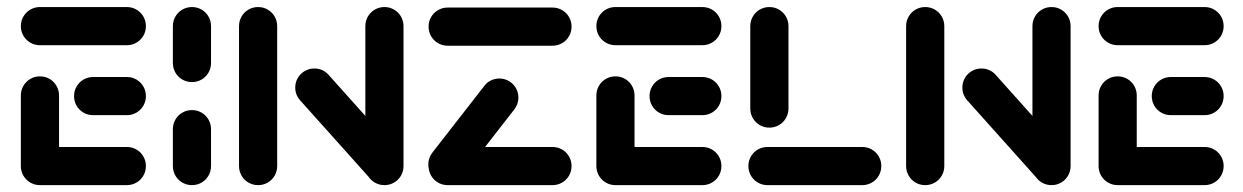

<svg xmlns="http://www.w3.org/2000/svg" viewBox="-20 -539 3620 559"><path d="M40.7 -51.9V-261.1Q40.7 -276.3 48.1 -289.1Q55.6 -301.9 68.3 -309.3Q81.1 -316.7 96.3 -316.7Q111.5 -316.7 124.3 -309.3Q137 -301.9 144.4 -289.1Q151.9 -276.3 151.9 -261.1V-51.9ZM404.8 -55.6Q404.8 -40.4 397.4 -27.6Q390 -14.8 377.2 -7.4Q364.4 0 349.3 0H96.3Q81.1 0 68.3 -7.4Q55.6 -14.8 48.1 -27.6Q40.7 -40.4 40.7 -55.6Q40.7 -70.7 48.1 -83.5Q55.6 -96.3 68.3 -103.7Q81.1 -111.1 96.3 -111.1H349.3Q364.4 -111.1 377.2 -103.7Q390 -96.3 397.4 -83.5Q404.8 -70.7 404.8 -55.6ZM195.6 -259.3Q195.6 -274.4 203 -287.2Q210.4 -300 223.1 -307.4Q235.9 -314.8 251.1 -314.8H349.3Q364.4 -314.8 377.2 -307.4Q390 -300 397.4 -287.2Q404.8 -274.4 404.8 -259.3Q404.8 -244.1 397.4 -231.3Q390 -218.5 377.2 -211.1Q364.4 -203.7 349.3 -203.7H251.1Q235.9 -203.7 223.1 -211.1Q210.4 -218.5 203 -231.3Q195.6 -244.1 195.6 -259.3ZM40.7 -463Q40.7 -478.1 48.1 -490.9Q55.6 -503.7 68.3 -511.1Q81.1 -518.5 96.3 -518.5H349.3Q364.4 -518.5 377.2 -511.1Q390 -503.7 397.4 -490.9Q404.8 -478.1 404.8 -463Q404.8 -447.8 397.4 -435Q390 -422.2 377.2 -414.8Q364.4 -407.4 349.3 -407.4H96.3Q81.1 -407.4 68.3 -414.8Q55.6 -422.2 48.1 -435Q40.7 -447.8 40.7 -463Z M538.9 0Q523.7 0 510.9 -7.4Q498.1 -14.8 490.7 -27.6Q483.3 -40.4 483.3 -55.6V-163Q483.3 -178.1 490.7 -190.9Q498.1 -203.7 510.9 -211.1Q523.7 -218.5 538.9 -218.5Q554.1 -218.5 566.9 -211.1Q579.6 -203.7 587 -190.9Q594.4 -178.1 594.4 -163V-55.6Q594.4 -40.4 587 -27.6Q579.6 -14.8 566.9 -7.4Q554.1 0 538.9 0ZM538.9 -300Q523.7 -300 510.9 -307.4Q498.1 -314.8 490.7 -327.6Q483.3 -340.4 483.3 -355.6V-463Q483.3 -478.1 490.7 -490.9Q498.1 -503.7 510.9 -511.1Q523.7 -518.5 538.9 -518.5Q554.1 -518.5 566.9 -511.1Q579.6 -503.7 587 -490.9Q594.4 -478.1 594.4 -463V-355.6Q594.4 -340.4 587 -327.6Q579.6 -314.8 566.9 -307.4Q554.1 -300 538.9 -300Z M731.5 0Q716.3 0 703.5 -7.4Q690.7 -14.8 683.3 -27.6Q675.9 -40.4 675.9 -55.6V-463Q675.9 -478.1 683.3 -490.9Q690.7 -503.7 703.5 -511.1Q716.3 -518.5 731.5 -518.5Q746.7 -518.5 759.4 -511.1Q772.2 -503.7 779.6 -490.9Q787 -478.1 787 -463V-55.6Q787 -40.4 779.6 -27.6Q772.2 -14.8 759.4 -7.4Q746.7 0 731.5 0ZM839.6 -284.1Q839.6 -299.3 847 -312Q854.4 -324.8 867.2 -332.2Q880 -339.6 895.2 -339.6Q907.4 -339.6 918.1 -334.8Q928.9 -330 936.7 -321.1L1145.2 -88.1L1062.2 -14.1L853.7 -247Q839.6 -263 839.6 -284.1ZM1099.3 0Q1084.1 0 1071.3 -7.4Q1058.5 -14.8 1051.1 -27.6Q1043.7 -40.4 1043.7 -55.6V-463Q1043.7 -478.1 1051.1 -490.9Q1058.5 -503.7 1071.3 -511.1Q1084.1 -518.5 1099.3 -518.5Q1114.4 -518.5 1127.2 -511.1Q1140 -503.7 1147.4 -490.9Q1154.8 -478.1 1154.8 -463V-55.6Q1154.8 -40.4 1147.4 -27.6Q1140 -14.8 1127.2 -7.4Q1114.4 0 1099.3 0Z M1644.1 -55.6Q1644.1 -40.4 1636.7 -27.6Q1629.3 -14.8 1616.5 -7.4Q1603.7 0 1588.5 0H1283.3Q1268.1 0 1255.4 -7.4Q1242.6 -14.8 1235.2 -27.6Q1227.8 -40.4 1227.8 -55.6Q1227.8 -70.7 1235.2 -83.5Q1242.6 -96.3 1255.4 -103.7Q1268.1 -111.1 1283.3 -111.1H1588.5Q1603.7 -111.1 1616.5 -103.7Q1629.3 -96.3 1636.7 -83.5Q1644.1 -70.7 1644.1 -55.6ZM1282.6 -4.8Q1267.4 -4.8 1254.6 -12.2Q1241.9 -19.6 1234.4 -32.4Q1227 -45.2 1227 -60.4Q1227 -79.3 1238.9 -94.8L1390.4 -289.3Q1397.8 -299.3 1409.3 -304.8Q1420.7 -310.4 1433.7 -310.4Q1448.9 -310.4 1461.7 -303Q1474.4 -295.6 1481.9 -282.8Q1489.3 -270 1489.3 -254.8Q1489.3 -235.9 1477.4 -220.4L1325.9 -25.9Q1318.5 -15.9 1307 -10.4Q1295.6 -4.8 1282.6 -4.8ZM1644.1 -461.5Q1644.1 -446.3 1636.7 -433.5Q1629.3 -420.7 1616.5 -413.3Q1603.7 -405.9 1588.5 -405.9H1283.3Q1268.1 -405.9 1255.4 -413.3Q1242.6 -420.7 1235.2 -433.5Q1227.8 -446.3 1227.8 -461.5Q1227.8 -476.7 1235.2 -489.4Q1242.6 -502.2 1255.4 -509.6Q1268.1 -517 1283.3 -517H1588.5Q1603.7 -517 1616.5 -509.6Q1629.3 -502.2 1636.7 -489.4Q1644.1 -476.7 1644.1 -461.5Z M1716.3 -51.9V-261.1Q1716.3 -276.3 1723.7 -289.1Q1731.1 -301.9 1743.9 -309.3Q1756.7 -316.7 1771.9 -316.7Q1787 -316.7 1799.8 -309.3Q1812.6 -301.9 1820 -289.1Q1827.4 -276.3 1827.4 -261.1V-51.9ZM2080.4 -55.6Q2080.4 -40.4 2073 -27.6Q2065.6 -14.8 2052.8 -7.4Q2040 0 2024.8 0H1771.9Q1756.7 0 1743.9 -7.4Q1731.1 -14.8 1723.7 -27.6Q1716.3 -40.4 1716.3 -55.6Q1716.3 -70.7 1723.7 -83.5Q1731.1 -96.3 1743.9 -103.7Q1756.7 -111.1 1771.9 -111.1H2024.8Q2040 -111.1 2052.8 -103.7Q2065.6 -96.3 2073 -83.5Q2080.4 -70.7 2080.4 -55.6ZM1871.1 -259.3Q1871.1 -274.4 1878.5 -287.2Q1885.9 -300 1898.7 -307.4Q1911.5 -314.8 1926.7 -314.8H2024.8Q2040 -314.8 2052.8 -307.4Q2065.6 -300 2073 -287.2Q2080.4 -274.4 2080.4 -259.3Q2080.4 -244.1 2073 -231.3Q2065.6 -218.5 2052.8 -211.1Q2040 -203.7 2024.8 -203.7H1926.7Q1911.5 -203.7 1898.7 -211.1Q1885.9 -218.5 1878.5 -231.3Q1871.1 -244.1 1871.1 -259.3ZM1716.3 -463Q1716.3 -478.1 1723.7 -490.9Q1731.1 -503.7 1743.9 -511.1Q1756.7 -518.5 1771.9 -518.5H2024.8Q2040 -518.5 2052.8 -511.1Q2065.6 -503.7 2073 -490.9Q2080.4 -478.1 2080.4 -463Q2080.4 -447.8 2073 -435Q2065.6 -422.2 2052.8 -414.8Q2040 -407.4 2024.8 -407.4H1771.9Q1756.7 -407.4 1743.9 -414.8Q1731.1 -422.2 1723.7 -435Q1716.3 -447.8 1716.3 -463Z M2545.9 -55.6Q2545.9 -40.4 2538.5 -27.6Q2531.1 -14.8 2518.3 -7.4Q2505.6 0 2490.4 0H2214.4Q2199.3 0 2186.5 -7.4Q2173.7 -14.8 2166.3 -27.6Q2158.9 -40.4 2158.9 -55.6Q2158.9 -70.7 2166.3 -83.5Q2173.7 -96.3 2186.5 -103.7Q2199.3 -111.1 2214.4 -111.1H2490.4Q2505.6 -111.1 2518.3 -103.7Q2531.1 -96.3 2538.5 -83.5Q2545.9 -70.7 2545.9 -55.6ZM2220 -167.4Q2204.8 -167.4 2192 -174.8Q2179.3 -182.2 2171.9 -195Q2164.4 -207.8 2164.4 -223V-463Q2164.4 -478.1 2171.9 -490.9Q2179.3 -503.7 2192 -511.1Q2204.8 -518.5 2220 -518.5Q2235.2 -518.5 2248 -511.1Q2260.7 -503.7 2268.1 -490.9Q2275.6 -478.1 2275.6 -463V-223Q2275.6 -207.8 2268.1 -195Q2260.7 -182.2 2248 -174.8Q2235.2 -167.4 2220 -167.4Z M2673.7 0Q2658.5 0 2645.7 -7.4Q2633 -14.8 2625.6 -27.6Q2618.1 -40.4 2618.1 -55.6V-463Q2618.1 -478.1 2625.6 -490.9Q2633 -503.7 2645.7 -511.1Q2658.5 -518.5 2673.7 -518.5Q2688.9 -518.5 2701.7 -511.1Q2714.4 -503.7 2721.9 -490.9Q2729.3 -478.1 2729.3 -463V-55.6Q2729.3 -40.4 2721.9 -27.6Q2714.4 -14.8 2701.7 -7.4Q2688.9 0 2673.7 0ZM2781.9 -284.1Q2781.9 -299.3 2789.3 -312Q2796.7 -324.8 2809.4 -332.2Q2822.2 -339.6 2837.4 -339.6Q2849.6 -339.6 2860.4 -334.8Q2871.1 -330 2878.9 -321.1L3087.4 -88.1L3004.4 -14.1L2795.9 -247Q2781.9 -263 2781.9 -284.1ZM3041.5 0Q3026.3 0 3013.5 -7.4Q3000.7 -14.8 2993.3 -27.6Q2985.9 -40.4 2985.9 -55.6V-463Q2985.9 -478.1 2993.3 -490.9Q3000.7 -503.7 3013.5 -511.1Q3026.3 -518.5 3041.5 -518.5Q3056.7 -518.5 3069.4 -511.1Q3082.2 -503.7 3089.6 -490.9Q3097 -478.1 3097 -463V-55.6Q3097 -40.4 3089.6 -27.6Q3082.2 -14.8 3069.4 -7.4Q3056.7 0 3041.5 0Z M3178.5 -51.9V-261.1Q3178.5 -276.3 3185.9 -289.1Q3193.3 -301.9 3206.1 -309.3Q3218.9 -316.7 3234.1 -316.7Q3249.3 -316.7 3262 -309.3Q3274.8 -301.9 3282.2 -289.1Q3289.6 -276.3 3289.6 -261.1V-51.9ZM3542.6 -55.6Q3542.6 -40.4 3535.2 -27.6Q3527.8 -14.8 3515 -7.4Q3502.2 0 3487 0H3234.1Q3218.9 0 3206.1 -7.4Q3193.3 -14.8 3185.9 -27.6Q3178.5 -40.4 3178.5 -55.6Q3178.5 -70.7 3185.9 -83.5Q3193.3 -96.3 3206.1 -103.7Q3218.9 -111.1 3234.1 -111.1H3487Q3502.2 -111.1 3515 -103.7Q3527.8 -96.3 3535.2 -83.5Q3542.6 -70.7 3542.6 -55.6ZM3333.3 -259.3Q3333.3 -274.4 3340.7 -287.2Q3348.1 -300 3360.9 -307.4Q3373.7 -314.8 3388.9 -314.8H3487Q3502.2 -314.8 3515 -307.4Q3527.8 -300 3535.2 -287.2Q3542.6 -274.4 3542.6 -259.3Q3542.6 -244.1 3535.2 -231.3Q3527.8 -218.5 3515 -211.1Q3502.2 -203.7 3487 -203.7H3388.9Q3373.7 -203.7 3360.9 -211.1Q3348.1 -218.5 3340.7 -231.3Q3333.3 -244.1 3333.3 -259.3ZM3178.5 -463Q3178.5 -478.1 3185.9 -490.9Q3193.3 -503.7 3206.1 -511.1Q3218.9 -518.5 3234.1 -518.5H3487Q3502.2 -518.5 3515 -511.1Q3527.8 -503.7 3535.2 -490.9Q3542.6 -478.1 3542.6 -463Q3542.6 -447.8 3535.2 -435Q3527.8 -422.2 3515 -414.8Q3502.2 -407.4 3487 -407.4H3234.1Q3218.9 -407.4 3206.1 -414.8Q3193.3 -422.2 3185.9 -435Q3178.5 -447.8 3178.5 -463Z"/></svg>

Font: 26F Galaxy Hebrew Black
Style: Regular
Weight: 900
Designer: C₂₉H₂₅N₃O₅
Version: Version 1.000